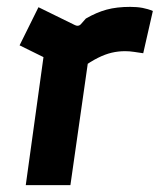

<svg xmlns="http://www.w3.org/2000/svg" viewBox="-20 -539 465 559"><path d="M55 0 117 -448 173 -340 37 -407 92 -518 198 -466Q208 -461 215 -468L230 -485Q261 -503 290.5 -511Q320 -519 359 -519Q379 -519 395 -516Q411 -513 425 -507L397 -384Q383 -386 370 -388Q357 -390 344 -390Q324 -390 305 -385.5Q286 -381 265 -370.5Q244 -360 219 -342L241 -392L185 0Z"/></svg>

Font: Finlandica SemiBold
Style: Italic
Weight: 600
Italic angle: -8°
Designer: Niklas Ekholm, Juho Hiilivirta, Jaakko Suomalainen
Foundry: Helsinki Type Studio
Version: Version 1.063